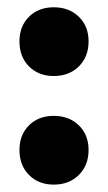

<svg xmlns="http://www.w3.org/2000/svg" viewBox="-20 -497 295 525"><path d="M127 -477.1Q168.9 -477.1 195.6 -451.2Q222.2 -425.3 222.2 -383.8Q222.2 -341.8 195.6 -315.4Q168.9 -289.1 127 -289.1Q85.4 -289.1 59.3 -315.4Q33.2 -341.8 33.2 -383.8Q33.2 -425.3 59.3 -451.2Q85.4 -477.1 127 -477.1ZM127 -180.2Q168.9 -180.2 195.6 -154.3Q222.2 -128.4 222.2 -86.9Q222.2 -44.9 195.6 -18.6Q168.9 7.8 127 7.8Q85.4 7.8 59.3 -18.6Q33.2 -44.9 33.2 -86.9Q33.2 -128.4 59.3 -154.3Q85.4 -180.2 127 -180.2Z"/></svg>

Font: Montserrat arm ExtraBold
Style: Regular
Weight: 800
Designer: Julieta Ulanovsky
Foundry: Julieta Ulanovsky
Version: Version 6.000;PS 006.000;hotconv 1.0.88;makeotf.lib2.5.64775